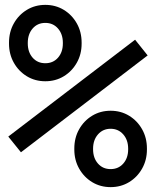

<svg xmlns="http://www.w3.org/2000/svg" viewBox="-20 -752 640 788"><path d="M66 -127 14 -191.5 534.5 -589 586 -524.5ZM434 16Q392 16 358.2 -4.5Q324.5 -25 304.8 -60Q285 -95 285 -138.5V-142.5Q285 -186.5 304.8 -221.5Q324.5 -256.5 358.2 -277Q392 -297.5 434 -297.5Q476 -297.5 509.8 -277Q543.5 -256.5 563.2 -221.5Q583 -186.5 583 -142.5V-138.5Q583 -95 563.2 -60Q543.5 -25 509.8 -4.5Q476 16 434 16ZM434 -58Q466 -58 486 -80.8Q506 -103.5 506 -139.5V-141.5Q506 -177.5 485.8 -200.5Q465.5 -223.5 434 -223.5Q402.5 -223.5 382.2 -200.5Q362 -177.5 362 -141.5V-139.5Q362 -103.5 382 -80.8Q402 -58 434 -58ZM166 -418.5Q124 -418.5 90.2 -439Q56.5 -459.5 36.8 -494.5Q17 -529.5 17 -573V-577Q17 -621 36.8 -656Q56.5 -691 90.2 -711.5Q124 -732 166 -732Q208 -732 241.8 -711.5Q275.5 -691 295.2 -656Q315 -621 315 -577V-573Q315 -529.5 295.2 -494.5Q275.5 -459.5 241.8 -439Q208 -418.5 166 -418.5ZM166 -492.5Q198 -492.5 218 -515.2Q238 -538 238 -574V-576Q238 -612 218 -635Q198 -658 166 -658Q134 -658 114 -635Q94 -612 94 -576V-574Q94 -538 114 -515.2Q134 -492.5 166 -492.5Z"/></svg>

Font: Google Sans Code
Style: Regular
Weight: 400
Monospace: yes
Designer: Google Sans Code Authors
Foundry: Google LLC
Version: Version 6.000